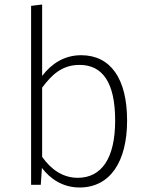

<svg xmlns="http://www.w3.org/2000/svg" viewBox="-20 -820 656 852"><path d="M340 -575C265 -575 208 -537 167 -483V-800L118 -794V0H161L166 -75C202 -27 258 12 333 12C469 12 544 -103 544 -285C544 -472 470 -575 340 -575ZM325 -31C257 -31 205 -70 167 -124V-431C210 -489 256 -532 333 -532C435 -532 491 -454 491 -285C491 -118 431 -31 325 -31Z"/></svg>

Font: Glow Sans SC Normal Light
Style: Regular
Weight: 300
Designer: Ryoko NISHIZUKA (kana, bopomofo & ideographs); Paul D. Hunt (Latin, Greek & Cyrillic); Sandoll Communications, Soo-young
Version: Version 0.93